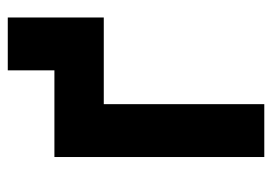

<svg xmlns="http://www.w3.org/2000/svg" viewBox="-123 -577 700 494"><g transform="rotate(-90 227.0 -330.0)"><path d="M206 0V-413H429V-660H293V-540H70V0Z"/></g></svg>

Font: Vela Sans ExtBd
Style: Regular
Weight: 800
Designer: Principal design: Mikhail Sharanda - project Manrope.
Design modification: Ravid Balaliev
Foundry: Mikhail Sharanda
Version: Version 1.001